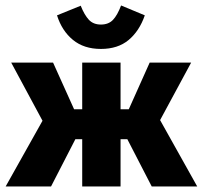

<svg xmlns="http://www.w3.org/2000/svg" viewBox="-37 -672 730 692"><path d="M397.5 0V-170.4H421.9L509.8 0H673.8L515.1 -283.7L399.9 -213.4L421.9 -170.4H502.9L651.9 -446.3H502.4L427.2 -278.3H397.5V-446.3H259.3V-278.3H230L154.3 -446.3H3.4L116.2 -236.8L-16.6 0H147L256.8 -213.4L142.6 -283.7L116.2 -236.8L151.9 -170.4H397.5V-278.3H259.3V0ZM326.7 -583.5Q299.3 -583.5 283.2 -600.8Q267.1 -618.2 253.9 -651.4L168.5 -616.7Q186 -561 225.8 -528.3Q265.6 -495.6 326.7 -495.6Q387.7 -495.6 426.5 -527.8Q465.3 -560.1 484.9 -616.7L399.4 -652.3Q386.2 -617.2 370.1 -600.3Q354 -583.5 326.7 -583.5Z"/></svg>

Font: Roboto Flex Super Cond Bold
Style: Regular
Weight: 700
Width: 3
Designer: Berlow after Robertson
Foundry: Google
Version: Version 3.000